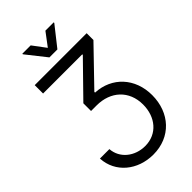

<svg xmlns="http://www.w3.org/2000/svg" viewBox="-339 -1046 1360 1360"><g transform="rotate(-45 341.0 -366.0)"><path d="M142 -33H47.2C55 114 178.6 215.2 335.6 215.2C509.9 215.2 627.1 87.7 627.1 -89.1C627.1 -259.2 514.2 -380.3 353.3 -387.8V-394.9L608.7 -659.4V-727.3H88.4V-643.5H480.8V-637.8L241.1 -392.8V-315.7H297.2C436.1 -315.7 534.4 -227.3 534.4 -87.4C534.4 36.6 458.1 131.4 337 131.4C234.4 131.4 148.8 64.6 142 -33ZM183.6 -941.1 301.1 -792.6H381L498.2 -941.1V-946.7H414.8L340.9 -848.4L267.4 -946.7H183.6Z"/></g></svg>

Font: Margiela Sans Text
Style: Regular
Weight: 400
Designer: Stefan Endress, Andreas Faust
Version: Version 1.100;FEAKit 1.0